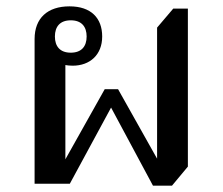

<svg xmlns="http://www.w3.org/2000/svg" viewBox="-20 -579 702 605"><path d="M526 -552 475 -492V-79L352 -298H310L186 -77V-374C191 -373 200 -372 209 -372C263 -372 302 -406 302 -464C302 -522 267 -559 199 -559C130 -559 89 -522 89 -456V0H200L330 -240L462 6H522L572 -54V-552ZM153 -464C153 -495 169 -515 203 -515C237 -515 253 -495 253 -464C253 -433 237 -413 203 -413C169 -413 153 -433 153 -464Z"/></svg>

Font: Noto Serif Thai Medium
Style: Regular
Weight: 500
Designer: Monotype Design Team
Foundry: Monotype Imaging Inc.
Version: Version 1.901;PS 001.901;hotconv 1.0.88;makeotf.lib2.5.64775